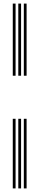

<svg xmlns="http://www.w3.org/2000/svg" viewBox="-20 -930 220 1070"><path d="M112.8 -508V-910H128.2V-508ZM51.2 -508V-910H66.8V-508ZM82 -508V-910H97.5V-508ZM112.8 120V-268H128.2V120ZM51.2 120V-268H66.8V120ZM82 120V-268H97.5V120Z"/></svg>

Font: Big Shoulders Inline Display Thin Medium
Style: Regular
Weight: 500
Version: Version 2.002